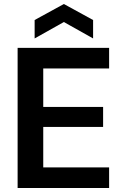

<svg xmlns="http://www.w3.org/2000/svg" viewBox="-20 -939 618 959"><path d="M68 0V-700H525V-597H196V-405H495V-305H196V-103H525V0ZM153 -747V-839L299 -919L445 -839V-747L299 -829Z"/></svg>

Font: Firefly Display
Style: Bold
Weight: 700
Designer: Colophon Foundry, Jonny Pinhorn
Foundry: Colophon Foundry
Version: Version 1.200; ttfautohint (v1.8.3)